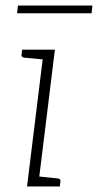

<svg xmlns="http://www.w3.org/2000/svg" viewBox="-20 -676 355 696"><path d="M78 0 139 -496H179L118 0ZM105 0 114 -37 190 -29Q194 -29 197 -26Q200 -23 199 -18L197 0ZM152 -496 143 -460 67 -467Q63 -468 60 -470.5Q57 -473 58 -478L60 -496ZM42 -628 45 -656H315L312 -628Z"/></svg>

Font: Aleo ExtraLight
Style: Italic
Weight: 250
Italic angle: -7°
Designer: Alessio Laiso
Foundry: Alessio Laiso
Version: Version 2.001;gftools[0.9.29]